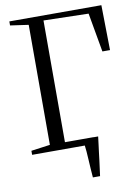

<svg xmlns="http://www.w3.org/2000/svg" viewBox="-99 -809 768 1054"><g transform="rotate(-10 285.0 -281.5)"><path d="M182.5 -37H373.5V-14.5H182.5ZM331.5 180Q329.5 156.5 327.8 130.8Q326 105 324.8 80.2Q323.5 55.5 321.8 34.2Q320 13 318 -1.5L284 -36.5H399Q396.5 -16 393.8 5.5Q391 27 388.2 49.5Q385.5 72 382.8 94.2Q380 116.5 377 138.2Q374 160 371.5 180ZM24.5 0V-22.5L130 -37V-706L28.5 -720.5V-743H541.5L545.5 -492H503L464.5 -709.5L214 -715.5V-37L373 -22.5V0Z"/></g></svg>

Font: Merriweather 120pt Light
Style: Regular
Weight: 300
Version: Version 2.100